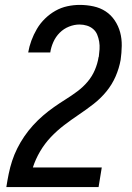

<svg xmlns="http://www.w3.org/2000/svg" viewBox="-20 -763 540 783"><path d="M6 0V-1Q10 -27 15.5 -54Q21 -81 29.5 -107Q38 -133 50.5 -158Q63 -183 79 -206.5Q95 -230 114.5 -251.5Q134 -273 155.5 -291.5Q177 -310 200.5 -326.5Q224 -343 248 -358Q272 -373 295.5 -390.5Q319 -408 337.5 -430Q356 -452 367 -478Q378 -504 382 -530L383 -532Q385 -547 386 -562.5Q387 -578 384.5 -593Q382 -608 376.5 -621.5Q371 -635 360 -644.5Q349 -654 334.5 -658.5Q320 -663 304 -663Q283 -663 261.5 -654.5Q240 -646 223.5 -629.5Q207 -613 197.5 -591.5Q188 -570 185 -549H95Q99 -573 108 -597.5Q117 -622 130.5 -645Q144 -668 163.5 -687Q183 -706 206 -719Q229 -732 254.5 -737.5Q280 -743 305 -743Q334 -743 361.5 -737Q389 -731 411 -716.5Q433 -702 448 -679.5Q463 -657 470 -631Q477 -605 476.5 -576Q476 -547 472 -519Q466 -485 451.5 -451.5Q437 -418 413.5 -389.5Q390 -361 361 -338.5Q332 -316 301.5 -295.5Q271 -275 241.5 -252.5Q212 -230 187 -203.5Q162 -177 143.5 -145.5Q125 -114 114 -80H395L382 0Z"/></svg>

Font: Iosevka SS18 Medium
Style: Italic
Weight: 500
Italic angle: -9°
Monospace: yes
Designer: Belleve Invis
Foundry: Belleve Invis
Version: Version 25.1.1; ttfautohint (v1.8.4)